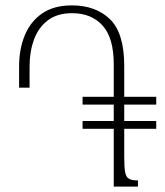

<svg xmlns="http://www.w3.org/2000/svg" viewBox="-20 -694 614 714"><path d="M287 -215V-244H403V-305H287V-334H403V-455Q403 -553 361.5 -599Q320 -645 248 -645Q193 -645 158 -618.5Q123 -592 106.5 -547Q90 -502 90 -447V-368H51V-446Q51 -512 72.5 -563.5Q94 -615 137.5 -644.5Q181 -674 247 -674Q336 -674 389 -622.5Q442 -571 442 -449V-334H561V-305H442V-244H561V-215H442V-109Q442 -71 445.5 -53Q449 -35 460 -29Q471 -23 493 -23V0H403V-215Z"/></svg>

Font: Noto Serif Armenian SemiCondensed ExtraLight
Style: Regular
Weight: 200
Width: 4
Designer: Monotype Design Team
Foundry: Monotype Imaging Inc.
Version: Version 2.008; ttfautohint (v1.8.4.7-5d5b)